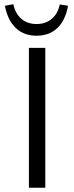

<svg xmlns="http://www.w3.org/2000/svg" viewBox="-20 -883 349 903"><path d="M116 -658H193V0H116ZM43 -863Q52 -819 80.5 -794.5Q109 -770 152 -770Q194 -770 223 -794Q252 -818 261 -862L300 -856Q288 -788 250 -751.5Q212 -715 152 -715Q92 -715 54 -751.5Q16 -788 3 -856Z"/></svg>

Font: QiushuiShotai Bright
Style: Regular
Weight: 400
Designer: Christian Thalmann (Catharsis Fonts)
Version: Version 1.250;